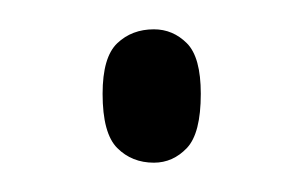

<svg xmlns="http://www.w3.org/2000/svg" viewBox="-20 -422 208 131"><path d="M85 -311Q70 -311 60 -321Q50 -331 50 -358Q50 -383 60 -392.5Q70 -402 85 -402Q98 -402 107.5 -392.5Q117 -383 117 -358Q117 -331 107.5 -321Q98 -311 85 -311Z"/></svg>

Font: Noto Serif Bengali ExtraCondensed ExtraLight
Style: Regular
Weight: 200
Width: 2
Designer: Juan Bruce, Universal Thirst, Indian Type Foundry and the Monotype Design Team.
Foundry: Monotype Imaging Inc.
Version: Version 2.003; ttfautohint (v1.8.4.7-5d5b)